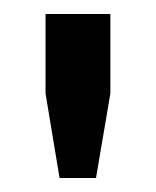

<svg xmlns="http://www.w3.org/2000/svg" viewBox="-20 -820 222 274"><path d="M65 -566 45 -686.5V-800H137.5V-686.5L117 -566Z"/></svg>

Font: Big Shoulders Text Thin SemiBold
Style: Regular
Weight: 600
Version: Version 2.002